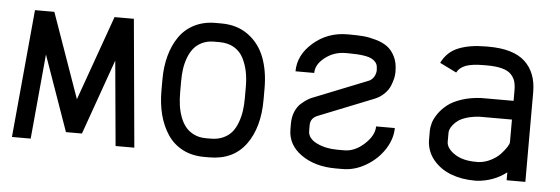

<svg xmlns="http://www.w3.org/2000/svg" viewBox="-41 -624 2181 748"><g transform="rotate(5 1050.0 -250.0)"><path d="M96.7 0H23.4L69.8 -500H145.5L262.7 -168.5L380.9 -500H456.5L502 0H428.7L398.4 -331.5L293.9 -37.1H231.4L127.4 -331.5Z M797.4 -438.5H775.4Q749 -438.5 728.5 -428.5Q708 -418.5 695.6 -402.6Q683.1 -386.7 675 -364.7Q667 -342.8 664.1 -320.8Q661.1 -298.8 661.1 -273.9V-230Q661.1 -204.6 664.1 -181.9Q667 -159.2 675 -136.5Q683.1 -113.8 695.8 -97.7Q708.5 -81.5 729 -71.3Q749.5 -61 776.4 -61H795.9Q823.2 -61 844.5 -70.8Q865.7 -80.6 878.7 -96.7Q891.6 -112.8 899.7 -135.3Q907.7 -157.7 910.9 -180.4Q914.1 -203.1 914.1 -229.5V-274.4Q914.1 -305.7 908.7 -332.8Q903.3 -359.9 890.9 -384.8Q878.4 -409.7 854.5 -424.1Q830.6 -438.5 797.4 -438.5ZM987.3 -274.4V-229.5Q987.3 -121.1 938.5 -54.4Q889.6 12.2 795.9 12.2H776.4Q728.5 12.2 691.9 -6.8Q655.3 -25.9 632.8 -59.6Q610.4 -93.3 599.1 -136.2Q587.9 -179.2 587.9 -230V-273.9Q587.9 -324.2 599.4 -366.7Q610.8 -409.2 633.3 -441.9Q655.8 -474.6 692.1 -493.2Q728.5 -511.7 775.4 -511.7H797.4Q859.9 -511.7 903.6 -479.5Q947.3 -447.3 967.3 -394.8Q987.3 -342.3 987.3 -274.4Z M1101.6 -351.1Q1101.6 -415 1157.7 -463.6Q1213.9 -512.2 1290.5 -512.2H1300.8Q1330.6 -512.2 1353.5 -510.3Q1376.5 -508.3 1403.3 -500.5Q1430.2 -492.7 1448 -479.5Q1465.8 -466.3 1477.8 -442.4Q1489.7 -418.5 1489.7 -385.3V-379.4Q1489.7 -370.1 1487.1 -357.9Q1484.4 -345.7 1477.8 -328.6Q1471.2 -311.5 1455.1 -295.7Q1439 -279.8 1416.5 -271L1203.6 -186Q1174.8 -174.8 1174.8 -147V-124.5Q1174.8 -95.2 1209.7 -78.1Q1244.6 -61 1290.5 -61H1317.4Q1358.9 -61 1396 -95.2Q1433.1 -129.4 1433.1 -164.6H1506.3Q1506.3 -122.6 1480 -81.5Q1453.6 -40.5 1409.4 -14.2Q1365.2 12.2 1317.4 12.2H1290.5Q1209 12.2 1155.3 -25.9Q1101.6 -64 1101.6 -124.5V-147Q1101.6 -173.3 1110.8 -194.6Q1120.1 -215.8 1134.8 -228Q1149.4 -240.2 1158.4 -245.6Q1167.5 -251 1176.3 -254.4L1389.2 -339.4Q1399.9 -343.8 1407.5 -354.5Q1415 -365.2 1416.5 -379.4V-385.3Q1416.5 -398.4 1412.4 -407.2Q1408.2 -416 1396.7 -423.8Q1385.3 -431.6 1361.3 -435.3Q1337.4 -439 1300.8 -439H1290.5Q1244.6 -439 1209.7 -411.6Q1174.8 -384.3 1174.8 -351.1Z M1643.1 -164.6Q1643.1 -180.2 1648.2 -197.5Q1653.3 -214.8 1667.2 -234.6Q1681.2 -254.4 1701.7 -270.3Q1722.2 -286.1 1756.1 -297.4Q1790 -308.6 1832.5 -310.5H1958V-351.1Q1958 -372.6 1953.4 -387.5Q1948.7 -402.3 1936.5 -414.6Q1924.3 -426.8 1900.9 -432.9Q1877.4 -439 1842.3 -439H1832.5Q1784.2 -439 1759.8 -429.7Q1735.4 -420.4 1725.6 -400.9L1660.2 -433.1Q1681.6 -477.1 1725.3 -494.6Q1769 -512.2 1832.5 -512.2H1842.3Q1939.9 -512.2 1985.6 -469.7Q2031.2 -427.2 2031.2 -351.1V0H1958V-30.8Q1907.7 7.8 1842.3 12.2H1832.5Q1783.2 12.2 1741.7 -3.4Q1700.2 -19 1672.9 -51Q1645.5 -83 1643.1 -126.5ZM1842.3 -61Q1867.2 -62.5 1890.1 -74.2Q1913.1 -85.9 1927 -100.8Q1940.9 -115.7 1949.5 -128.9Q1958 -142.1 1958 -148.9V-237.3H1832.5Q1805.2 -235.8 1783.7 -229.5Q1762.2 -223.1 1750 -214.6Q1737.8 -206.1 1729.7 -195.8Q1721.7 -185.5 1719 -178Q1716.3 -170.4 1716.3 -164.6V-126.5Q1718.8 -101.6 1750.2 -81.3Q1781.7 -61 1832.5 -61Z"/></g></svg>

Font: Anka/Coder Condensed
Style: Regular
Weight: 400
Width: 4
Monospace: yes
Version: Version 1.100